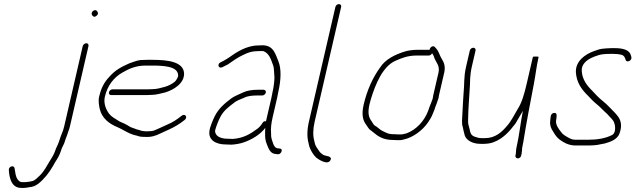

<svg xmlns="http://www.w3.org/2000/svg" viewBox="-20 -709 3102 937"><path d="M383.7 -484 293.2 -92C291.7 -85.3 289.9 -79 287.9 -73C279.5 -53.5 272.9 -33.8 266 -13C261.3 0.7 255.1 9.3 250.7 23C243.6 43.7 236.5 55.4 225.1 73C207.8 101.1 196.6 125.9 173.8 148C165.4 156.2 150.4 171 140.8 174C135.1 176.1 110.7 180 103.4 180H90.4C78.4 180 75 176.9 67.2 168C54.9 152 55.3 133.3 51.1 112C48.2 94.6 21.2 103.3 23.1 121C25.1 157.8 35.6 208 83 208H98C103.3 208 110.9 207 120.7 205C143.9 202 149.8 199.6 167.8 187C195.6 164.5 220 134 238.7 101L248.8 83C261.3 63.8 270.5 49 278.2 25C281.2 12.3 288.2 2.9 293.1 -9L299.7 -29C301.9 -35.7 304.4 -42.3 307.3 -49L313.9 -69C316.8 -75.7 319.2 -83.3 321.2 -92L411.7 -484C413.5 -491.7 409 -498 401.5 -498C394 -498 385.5 -491.7 383.7 -484ZM429.6 -635C434.5 -628.7 439.6 -622.8 450.9 -632C462 -641 458.3 -648.4 453.2 -655C442.8 -668.6 419.6 -648.1 429.6 -635Z M522.6 -245H695.6C703.6 -245 712 -245.3 720.8 -246C744.1 -246 766.7 -253.8 786.6 -258C826.2 -270.3 880.4 -301.1 878.3 -352C874.5 -407.2 800.3 -417 725.3 -417H697.3C686.6 -417 676.2 -416.7 666 -416C644.5 -413.4 629.9 -405.7 611.3 -400C572.3 -382.5 543.1 -367.8 514.3 -335C488.3 -307.7 473.7 -280.1 463.5 -236C459 -216.8 463.3 -192.3 466.9 -177C477.2 -133 511.4 -105 554.3 -88C573.1 -79.7 597 -65 615.2 -57L631.8 -51L647.8 -47C660.1 -42.6 667.1 -41 685.5 -41C717.2 -38.7 738.7 -46 761.2 -57L804.8 -77C833 -89.6 858.5 -105.3 881.6 -124C898 -137.3 882.7 -157.3 866.2 -144C846.2 -127.7 823.3 -112 798.5 -102L754.9 -82C742.8 -77.6 730.3 -69 715.9 -69C708.4 -68.3 700.7 -68 692.7 -68C677.2 -69.3 672 -69.5 661.1 -74L646 -78C640.5 -80 635.3 -82 630.4 -84C614.6 -88.2 612.9 -92.2 596.3 -101C578.9 -110.8 567.5 -112.2 554.2 -122C538.2 -132.2 523.7 -139.5 512.9 -153.5C499.5 -171 483.7 -202.5 491.7 -237C504.6 -292.9 536.7 -331.5 575.7 -354C609 -373.2 642.4 -389 690.8 -389H718.8C775 -389 846.8 -386.8 849.2 -343C851.6 -334 840.2 -318.6 835 -312C821.8 -299.8 800.8 -289.6 783.8 -285C766.2 -280.8 747.4 -274 725.3 -274C717.1 -273.3 709.4 -273 702 -273H529C521.1 -273 513.6 -267 511.8 -259C510 -251.1 514.6 -245 522.6 -245Z M1266.6 -271H1239.6C1210.7 -271 1185.4 -267.2 1164.3 -257C1146.7 -248.3 1123.6 -240.1 1107.6 -228C1076.1 -204.3 1046.7 -179.5 1027.6 -141C1020.5 -126.8 1003 -86.4 1002.2 -70C995.6 -25.6 1033.4 -4 1081.9 -4C1090.4 -3.3 1099.7 -3 1109.7 -3C1129.7 -4.3 1150 -7.6 1167.6 -13.5C1206.3 -26.4 1250.3 -51.7 1274.6 -85L1273.9 -73C1273.3 -54.7 1273.2 -34.5 1277.4 -19L1282.2 -5C1290.8 14.9 1297.5 43 1330.1 43L1336.8 44C1353.4 44 1363.5 16 1345.3 16L1338.5 15C1324.4 15 1318.1 4.1 1314.2 -5C1310.6 -18.3 1304.7 -29 1303.2 -44L1302.9 -60C1300.6 -81.9 1304.1 -108.9 1310.4 -136L1332.8 -233C1334.9 -242.3 1336.8 -251.7 1338.3 -261C1351.5 -318.3 1353.6 -373.1 1338.7 -410C1324 -443.7 1316.1 -488 1260.7 -488C1252 -488 1243.6 -487.7 1235.4 -487C1227.4 -487 1218.9 -486 1209.7 -484C1165.3 -474.9 1129.5 -451.2 1095.6 -427L1079.3 -417C1073 -412.8 1064.3 -408.5 1056.5 -405C1038.3 -396.8 1045.8 -371.8 1065 -381C1073.7 -385.4 1082.1 -389.2 1091 -394C1113.6 -409.8 1141.6 -429.7 1166.8 -441L1186.9 -450C1200.2 -454.9 1215.7 -459 1231 -459C1238.5 -459.7 1246.2 -460 1254.2 -460C1260.2 -460 1264.5 -459.7 1267 -459C1293.7 -447.2 1301.5 -421.3 1311.2 -395C1316.6 -384.5 1317.4 -365.3 1318 -351L1319.4 -331C1318.7 -309.4 1316.1 -286.5 1310.3 -261C1308.8 -251.7 1306.9 -242.3 1304.8 -233L1278 -117C1271.1 -119 1265.5 -116.3 1261.2 -109L1253.6 -98C1249.7 -92.7 1244.5 -87.3 1237.9 -82C1202.4 -55.5 1169.4 -35 1116.2 -31C1106.2 -31 1097.2 -31.3 1089.4 -32C1057.3 -32 1027.4 -44.7 1029.9 -73C1033.3 -87.8 1046.5 -121.6 1052.7 -133C1068.2 -166.7 1095 -187 1121.8 -207C1134.6 -218.5 1156.6 -225.3 1171.6 -232C1187.4 -240.6 1211 -243 1233.1 -243H1260.1C1267.2 -243 1275.6 -249.6 1277.3 -257C1279 -264.4 1273.7 -271 1266.6 -271Z M1616.8 -675 1487.3 -114C1477.7 -72.1 1478.3 -37.7 1486.1 -9L1489.6 6C1495.7 24.8 1509.4 47.5 1523.1 60C1530.8 66.6 1578.7 100.3 1592.8 72.5C1603.8 50.5 1566.1 53.7 1556.4 46C1546.8 39 1542.2 35.9 1536 26C1530.5 18.9 1519.8 3 1517.4 -6L1513.8 -21C1507 -46.3 1506.8 -77 1515.3 -114L1644.8 -675C1646.7 -682.9 1642 -689 1634.1 -689C1626.1 -689 1618.7 -682.9 1616.8 -675Z M2120.3 -231C2120.6 -235 2121.2 -239 2122.1 -243L2148 -355C2154.6 -384 2146.8 -404.9 2136.2 -421C2125 -438.3 2123.1 -455.8 2109.7 -471L2102.6 -479C2094.7 -489.3 2077.8 -479.4 2076.6 -466H2019.6C1998.6 -466 1974.1 -463.4 1956.7 -458C1909.3 -443.3 1860.8 -420.7 1834.5 -379C1799.9 -331.7 1771.2 -269.3 1754.9 -199C1744.3 -152.9 1749.3 -123.1 1767.1 -100C1774.6 -90.2 1779.4 -78.3 1790.6 -72L1800.8 -64C1824.1 -44.1 1850.1 -26 1897 -26C1906.2 -25.3 1913.1 -25 1917.8 -25H1931.8C1937.1 -25 1943 -26 1949.5 -28C1996.3 -37.9 2041.9 -73.1 2068 -110.5C2074.5 -119.8 2086.9 -139 2090.9 -151C2094.6 -160.9 2101.1 -173.5 2103.5 -184C2106.7 -193.1 2118.3 -222.2 2120.3 -231ZM2076.4 -188C2075.9 -186 2074 -180.3 2070.5 -171C2051.6 -117.9 2010.5 -75.2 1963.4 -58C1956.4 -56.9 1945.6 -53 1938.2 -53H1924.2C1919.6 -53 1913 -53.3 1904.5 -54C1895.8 -54 1889.9 -54.3 1886.7 -55L1875.2 -57C1867.6 -59.7 1850.2 -67.7 1843.5 -71.5C1830.5 -78.8 1822.5 -89.4 1809.2 -96C1801 -101.7 1797.9 -111.9 1791.7 -120C1777.8 -138.1 1774.6 -162.9 1783.1 -199.5C1785 -207.8 1787.3 -216.3 1789.9 -225C1812.4 -299.2 1848 -384.6 1909.1 -412C1941.1 -426.3 1970.8 -438 2013.1 -438H2072.1C2078.8 -438 2084.3 -441.7 2088.7 -449C2095.4 -440.2 2097.8 -433.1 2101.4 -422C2109.7 -402.9 2127.3 -386.9 2120 -355L2094.1 -243C2093 -238.3 2092.3 -233.7 2091.9 -229C2089.9 -220.6 2078.7 -194.6 2076.4 -188Z M2272.7 -462 2254.4 -383C2242.4 -330.8 2247.2 -299.7 2242.2 -252L2239.3 -207C2238.4 -193 2237.6 -177.3 2236.9 -160C2235.8 -131.7 2231.9 -106.9 2238.5 -89C2240.8 -78.3 2245 -57 2248.1 -48C2256 -23.7 2287.5 -7 2324.6 -7H2341.6C2355.7 -7 2376.5 -9.7 2388.5 -15C2434.9 -32 2465.3 -66.5 2495.5 -106C2505.7 -122.2 2520.2 -149.3 2530.1 -165C2530.4 -166.3 2531 -167.7 2532 -169C2519.9 -108.3 2513.8 -46.6 2501.4 7C2499.5 15 2498.5 22.3 2498.3 29L2497.1 43L2495.2 51C2494.8 58.2 2499.7 64 2507.7 64C2515.1 64 2523.2 56.9 2523.7 49L2525.5 41L2527.7 23C2527.3 19 2527.8 13.7 2529.4 7C2531.1 -0.3 2532.7 -8.7 2534.2 -18C2548 -105.1 2568.6 -212.2 2586 -303C2593.5 -342.4 2598.8 -389 2607.6 -427L2608.3 -430C2608.9 -432.7 2604.5 -433.7 2595 -433C2585.8 -433.7 2580.9 -432.7 2580.3 -430L2549.8 -298C2539.8 -254.7 2526.8 -206.7 2505.4 -175C2489.9 -148.8 2473.3 -115.1 2453.7 -94C2428.8 -64 2396.2 -35 2348.1 -35H2331.1C2316.4 -35 2313.9 -36.6 2299.5 -41C2278.5 -47.1 2275.2 -60.2 2271.5 -80L2265.6 -102C2264.6 -106.7 2264.2 -113.7 2264.4 -123C2264.9 -176.5 2270.5 -241.2 2273.6 -297L2274.5 -327C2275.9 -345 2277.6 -362 2282.4 -383L2300.7 -462C2302.5 -469.9 2297.8 -476 2289.9 -476C2281.9 -476 2274.5 -469.9 2272.7 -462Z M3061.3 -430 3059.1 -438C3053 -465.3 3020.5 -474 2981.4 -474H2962.4C2949.6 -474 2930.5 -472.3 2918.7 -471C2903.1 -469.6 2891.2 -463 2877 -459C2836.1 -444 2788.5 -411.4 2790.4 -357C2793.1 -307.6 2817.9 -272.9 2847.3 -244C2862.1 -228.2 2876.9 -212.4 2893.9 -199C2911.7 -184.4 2927.8 -165.9 2944.1 -152C2954.6 -138.3 2968.9 -129 2976.5 -112.5C2981.3 -102 2988.8 -64.5 2968.8 -51C2935.6 -33.5 2895.3 -27 2849.2 -27H2795.2C2776.4 -27 2771.2 -28.2 2756.3 -36C2740.7 -44.8 2726.3 -52.1 2718 -65C2707.4 -78.8 2692.1 -97.3 2693.5 -119C2695.7 -135.8 2702.7 -161.1 2683.5 -158C2664.5 -155 2667 -133.3 2665 -117C2662.4 -98.3 2669.9 -80.8 2678.7 -68C2688.5 -51.8 2697 -37.9 2712.2 -27C2731.4 -13.2 2755.3 1 2788.8 1H2842.8C2866.6 1 2890.6 0.3 2911.2 -5L2932.1 -9C2958.9 -16.5 2993.3 -28.6 3003.4 -58C3018.7 -99 3008.1 -127.4 2991.7 -146C2979.6 -161.7 2966.3 -172.6 2953.2 -187C2935.8 -206.4 2911.6 -222.3 2892.9 -242L2870.4 -266C2845.1 -290.3 2820.8 -321.4 2819 -364C2816.9 -395.6 2845.1 -416.9 2865.4 -426L2881 -433C2888.1 -435 2895 -437.3 2901.6 -440C2916.8 -444.7 2937.3 -446 2956 -446H2975C2989.5 -446 3000 -444.5 3012 -442C3025.3 -438.5 3030.2 -428.3 3033.3 -417C3037.7 -400.7 3065.2 -413 3061.3 -430Z"/></svg>

Font: HoneyBee
Style: XLitIt
Weight: 200
Foundry: Cannot Into Space Fonts
Version: Version 0.89